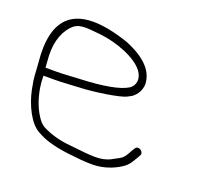

<svg xmlns="http://www.w3.org/2000/svg" viewBox="-93 -599 738 702"><g transform="rotate(20 276.0 -248.0)"><path d="M50.2 -276C50.2 -280 49.6 -288.8 48.3 -302.5C42.6 -363 54.7 -409.7 84.5 -442.6C109 -468.7 134.6 -465.7 196.1 -459.2C265.3 -451.9 342.2 -420.9 370.7 -383.1C391.4 -355.6 385.2 -327.7 364.7 -314C334.1 -294.8 270.4 -283.4 180.2 -280C144.4 -278.6 123.8 -276 92.7 -276ZM53.2 -246H97.7C129.7 -246 151.3 -248.6 187.6 -250C256.3 -252.6 347.9 -268.3 367.5 -279L384 -288C402.4 -301.8 412.4 -320.2 413.9 -343C412.7 -393.6 374.2 -434.6 296.8 -466C65.6 -544.6 4.5 -445.9 19.2 -289.3C24.2 -236.1 19.7 -239.5 30.7 -184.2C42.2 -126.6 73.7 -64.2 109.5 -46C138.7 -28.5 177.9 -16.2 236.7 -9.1C275.7 -4.4 304.3 -2 322.5 -2C358.7 -0.5 394.6 -9 427.9 -27.5C459.3 -45 463 -55.9 478.5 -81L484.7 -92C495.3 -108 468.1 -125.7 458.5 -111L451.3 -100C430.4 -60.2 429.5 -65.3 391.5 -44.2C374.4 -35 352.7 -30.7 329.7 -31.2C306.6 -31.7 273.3 -34.7 229.7 -40C189.2 -43.5 153.2 -53.8 120.3 -71C112.9 -75.7 106.2 -82 100.2 -90C78.6 -119.2 64.2 -155.8 56.8 -200C54.4 -214.7 53.2 -230 53.2 -246Z"/></g></svg>

Font: MewTooHand
Style: WideLta
Weight: 400
Designer: Mew Too, Robert Jablonski
Version: Version 0.77